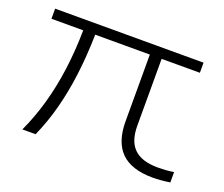

<svg xmlns="http://www.w3.org/2000/svg" viewBox="-88 -617 874 750"><g transform="rotate(20 348.5 -242.0)"><path d="M608 3Q519 3 476 -39.5Q433 -82 433 -168V-445H206Q204 -355 194 -276.5Q184 -198 165.5 -129Q147 -60 120 0H65Q94 -62 114 -132.5Q134 -203 144.5 -281.5Q155 -360 156 -445H24V-487H641V-445H482V-168Q482 -136 489.5 -112.5Q497 -89 513 -73Q529 -57 554 -49Q579 -41 613 -41Q628 -41 644 -42Q660 -43 679 -46V-3Q659 0 641.5 1.5Q624 3 608 3Z"/></g></svg>

Font: Nunito Sans 10pt Expanded ExtraLight
Style: Regular
Weight: 250
Width: 7
Designer: Vernon Adams
Foundry: Vernon Adams
Version: Version 3.101;gftools[0.9.27]